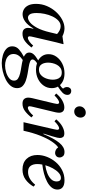

<svg xmlns="http://www.w3.org/2000/svg" viewBox="592 -1362 1024 2249"><g transform="rotate(90 1104.5 -237.0)"><path d="M146 11Q115 11 87 -5.5Q59 -22 42 -57Q25 -92 25 -147Q25 -215 51 -275Q77 -335 119 -381Q161 -427 211.5 -453.5Q262 -480 311 -480Q330 -480 354 -474.5Q378 -469 404 -456Q425 -459 447.5 -462Q470 -465 494 -469L497 -465Q485 -423 476 -385.5Q467 -348 458 -309L412 -111Q411 -104 408 -93Q405 -82 405 -72Q405 -63 409 -57Q413 -51 423 -51Q440 -51 466 -69Q492 -87 513 -113Q526 -104 536 -93Q502 -48 463 -18Q424 12 375 12Q338 12 322 -6.5Q306 -25 306 -53Q306 -80 317 -115H312Q275 -51 232.5 -20Q190 11 146 11ZM378 -393Q357 -412 334 -423.5Q311 -435 287 -435Q250 -435 221 -408Q192 -381 172 -338.5Q152 -296 142 -247.5Q132 -199 132 -155Q132 -95 148 -73.5Q164 -52 186 -52Q212 -52 243.5 -77.5Q275 -103 305.5 -159.5Q336 -216 358 -309Z M719 255Q673 255 627.5 242Q582 229 552 201.5Q522 174 522 132Q522 85 558.5 53Q595 21 644 -4Q622 -14 608.5 -29.5Q595 -45 595 -68Q595 -96 617 -120Q639 -144 687 -172Q654 -190 634 -221Q614 -252 614 -293Q614 -344 644.5 -386.5Q675 -429 726 -454.5Q777 -480 838 -480Q927 -480 976 -427Q1004 -443 1018 -463Q999 -483 999 -510Q999 -530 1011.5 -544.5Q1024 -559 1046 -559Q1064 -559 1077.5 -547.5Q1091 -536 1091 -513Q1091 -482 1064.5 -456Q1038 -430 994 -403Q1012 -371 1012 -331Q1012 -279 983 -237Q954 -195 905 -170.5Q856 -146 795 -146Q754 -146 719 -158Q699 -145 687.5 -131.5Q676 -118 676 -106Q676 -87 700.5 -77Q725 -67 763 -61Q801 -55 844 -47.5Q887 -40 925 -26.5Q963 -13 987.5 11Q1012 35 1012 75Q1012 118 983.5 152Q955 186 910 208.5Q865 231 814.5 243Q764 255 719 255ZM682 9Q648 32 630 58.5Q612 85 612 117Q612 152 632 174Q652 196 683 206Q714 216 747 216Q786 216 827 203.5Q868 191 896 167.5Q924 144 924 111Q924 81 900.5 65Q877 49 839.5 40Q802 31 760.5 25Q719 19 682 9ZM795 -181Q827 -181 849.5 -197Q872 -213 886 -238Q900 -263 906.5 -291Q913 -319 913 -343Q913 -365 906.5 -389.5Q900 -414 882 -431Q864 -448 829 -448Q797 -448 774.5 -432Q752 -416 738.5 -391Q725 -366 719 -338.5Q713 -311 713 -287Q713 -263 720 -238.5Q727 -214 745 -197.5Q763 -181 795 -181Z M1332 -113Q1345 -104 1355 -93Q1321 -48 1281.5 -18Q1242 12 1194 12Q1157 12 1140 -6.5Q1123 -25 1123 -56Q1123 -67 1125 -79.5Q1127 -92 1130 -105L1190 -355Q1197 -384 1197 -393Q1197 -417 1179 -417Q1165 -417 1142.5 -401.5Q1120 -386 1098 -363Q1091 -368 1085.5 -373Q1080 -378 1075 -384Q1115 -431 1157.5 -454.5Q1200 -478 1237 -478Q1271 -478 1285.5 -460.5Q1300 -443 1300 -417Q1300 -408 1298.5 -397.5Q1297 -387 1295 -376L1231 -110Q1230 -103 1227 -92.5Q1224 -82 1224 -72Q1224 -63 1228 -57Q1232 -51 1242 -51Q1259 -51 1285 -69Q1311 -87 1332 -113ZM1286 -594Q1259 -594 1242 -612Q1225 -630 1225 -656Q1225 -686 1246.5 -707.5Q1268 -729 1298 -729Q1325 -729 1341 -711.5Q1357 -694 1357 -668Q1357 -638 1337 -616Q1317 -594 1286 -594Z M1511 0H1411L1493 -355Q1500 -384 1500 -393Q1500 -417 1482 -417Q1468 -417 1445.5 -401.5Q1423 -386 1401 -363Q1394 -368 1388.5 -373Q1383 -378 1378 -384Q1418 -431 1461 -454.5Q1504 -478 1541 -478Q1574 -478 1585 -462.5Q1596 -447 1596 -426Q1596 -413 1592 -395.5Q1588 -378 1576 -337L1544 -234L1550 -233Q1602 -358 1652 -419Q1702 -480 1760 -480Q1795 -480 1809.5 -462Q1824 -444 1824 -423Q1824 -398 1808 -384Q1792 -370 1770 -370Q1754 -370 1736 -378.5Q1718 -387 1706 -406Q1675 -386 1639 -333.5Q1603 -281 1569.5 -197.5Q1536 -114 1511 0Z M2200 -398Q2200 -359 2175 -328.5Q2150 -298 2107.5 -276Q2065 -254 2013 -240Q1961 -226 1907 -220Q1901 -189 1901 -162Q1901 -112 1923 -82.5Q1945 -53 1994 -53Q2037 -53 2075 -76Q2113 -99 2142 -136Q2158 -127 2165 -117Q2131 -59 2082 -23.5Q2033 12 1965 12Q1886 12 1840.5 -35.5Q1795 -83 1795 -163Q1795 -219 1817 -275Q1839 -331 1878.5 -377.5Q1918 -424 1972.5 -452Q2027 -480 2091 -480Q2147 -480 2173.5 -458Q2200 -436 2200 -398ZM1915 -255Q1962 -261 2005.5 -277.5Q2049 -294 2077 -321.5Q2105 -349 2105 -389Q2105 -411 2095 -424.5Q2085 -438 2063 -438Q2032 -438 2003 -411.5Q1974 -385 1951 -343Q1928 -301 1915 -255Z"/></g></svg>

Font: Tiro Kannada
Style: Italic
Weight: 400
Italic angle: -11°
Designer: Kannada: John Hudson & Fiona Ross, assisted by Kaja Sojewska. Latin: John Hudson with Paul Hanslow, assisted by Kaja Soj
Foundry: Tiro Typeworks Ltd.
Version: Version 1.52